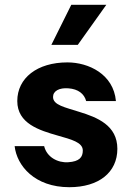

<svg xmlns="http://www.w3.org/2000/svg" viewBox="-20 -770 538 800"><path d="M277 -750 194 -583H304L423 -750ZM269 10C391 10 469 -51 469 -150C469 -248 385 -281 310 -304C251 -323 201 -332 201 -366C201 -391 227 -405 265 -402C306 -399 331 -379 339 -349H463C453 -461 349 -510 261 -510C135 -510 52 -445 52 -349C52 -255 144 -227 221 -205C277 -189 325 -177 325 -143C325 -115 311 -97 264 -94C221 -91 175 -115 164 -161H41C50 -80 124 10 269 10Z"/></svg>

Font: Oakes Bold
Style: Regular
Weight: 700
Designer: Samuel Oakes
Foundry: Samuel Oakes
Version: Version 1.003;PS 001.003;hotconv 1.0.88;makeotf.lib2.5.64775